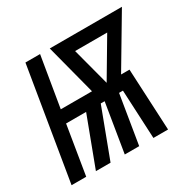

<svg xmlns="http://www.w3.org/2000/svg" viewBox="-146 -646 777 772"><g transform="rotate(-30 243.0 -260.0)"><path d="M-24 0 62 -520H130L91 -286H236L175 -520H510L371 -286H410L424 0H356L345 -226H327L290 0H223L260 -226H242L157 0H89L174 -226H81L44 0ZM304 -286 407 -460H258Z"/></g></svg>

Font: Iosevka Algr
Style: Italic
Weight: 400
Italic angle: -9°
Monospace: yes
Designer: Belleve Invis
Foundry: Belleve Invis
Version: Version 26.0.2; ttfautohint (v1.8.3)